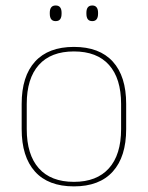

<svg xmlns="http://www.w3.org/2000/svg" viewBox="-20 -668 539 700"><path d="M249.5 11.5Q156 11.5 107.5 -42.5Q59 -96.5 59 -197.5V-289Q59 -390 107.8 -443.5Q156.5 -497 249.5 -497Q342.5 -497 391.2 -443.5Q440 -390 440 -289V-197.5Q440 -96.5 391.2 -42.5Q342.5 11.5 249.5 11.5ZM249.5 -5Q333 -5 377.2 -54.5Q421.5 -104 421.5 -197.5V-289Q421.5 -382 377.5 -431.2Q333.5 -480.5 249.5 -480.5Q165.5 -480.5 121.5 -431.2Q77.5 -382 77.5 -289V-197.5Q77.5 -104 121.5 -54.5Q165.5 -5 249.5 -5ZM183 -591Q172 -591 166.8 -597.8Q161.5 -604.5 161.5 -618.5V-621.5Q161.5 -634.5 166.8 -641.2Q172 -648 183 -648Q194 -648 199.2 -641.2Q204.5 -634.5 204.5 -621.5V-618.5Q204.5 -604.5 199.2 -597.8Q194 -591 183 -591ZM316.5 -591Q305.5 -591 300.2 -597.8Q295 -604.5 295 -618.5V-621.5Q295 -634.5 300.2 -641.2Q305.5 -648 316.5 -648Q327 -648 332.2 -641.2Q337.5 -634.5 337.5 -621.5V-618.5Q337.5 -604.5 332.2 -597.8Q327 -591 316.5 -591Z"/></svg>

Font: Anek Gurmukhi Thin
Style: Regular
Weight: 250
Designer: Sarang Kulkarni (Gurmukhi), Yesha Goshar (Latin)
Foundry: Ek Type
Version: Version 1.003